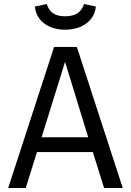

<svg xmlns="http://www.w3.org/2000/svg" viewBox="-20 -941 655 961"><path d="M501 0 444.6 -180H165.1L108.7 0H21L250.8 -706.2H364.6L594.4 0ZM305.6 -631.3 188.2 -253.8H421.5ZM154.4 -908.2 213.8 -921Q224.6 -888.2 246.7 -873.8Q268.7 -859.5 305.6 -859.5Q343.1 -859.5 366.4 -873.8Q389.7 -888.2 400.5 -921L460 -908.2Q455.9 -871.3 434.6 -845.1Q413.3 -819 379.7 -805.6Q346.2 -792.3 305.6 -792.3Q265.6 -792.3 232.8 -805.6Q200 -819 179.2 -845.1Q158.5 -871.3 154.4 -908.2Z"/></svg>

Font: Fira Code
Style: Regular
Weight: 400
Designer: Carrois Corporate, Edenspiekermann AG, Nikita Prokopov
Foundry: Carrois Corporate, Edenspiekermann AG, Nikita Prokopov
Version: Version 5.002